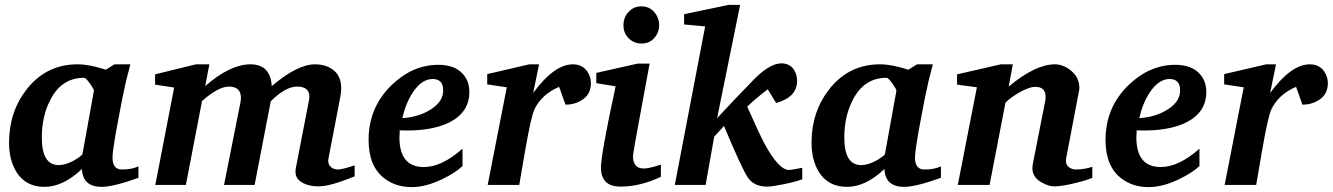

<svg xmlns="http://www.w3.org/2000/svg" viewBox="-20 -756 5449 785"><path d="M546 -29Q443 8 396 8Q318 8 315 -65Q238 8 162 8Q85 8 47 -53Q17 -102 17 -173Q17 -299 90 -392Q170 -493 297 -493Q345 -493 413 -471L448 -493H513L495 -423Q483 -372 463 -264Q440 -142 440 -112Q440 -63 478 -63Q520 -63 546 -76ZM364 -385Q365 -390 348 -414Q331 -438 324 -438Q233 -438 187 -350Q151 -283 151 -193Q151 -81 220 -81Q247 -81 281 -99Q306 -113 317 -125Z M1430 -35Q1330 6 1283 6Q1246 6 1220 -7Q1188 -23 1188 -54Q1188 -60 1189 -66L1244 -350Q1245 -355 1245 -360Q1245 -402 1195 -402Q1147 -402 1087 -342L1021 0H896Q897 -6 964 -342Q965 -350 965 -356Q965 -402 916 -402Q873 -402 806 -343L740 0H615L692 -398L614 -410V-452L781 -493H836L819 -404Q921 -493 1004 -493Q1086 -493 1091 -404Q1196 -493 1268 -493Q1315 -493 1345 -468Q1375 -443 1375 -395Q1375 -380 1372 -363L1323 -108Q1319 -88 1330.5 -75.5Q1342 -63 1362 -63Q1379 -63 1430 -80Z M1899 -380Q1899 -297 1818 -256Q1743 -218 1614 -223Q1614 -221 1614 -211Q1613 -201 1613 -195Q1613 -73 1713 -73Q1786 -73 1871 -148V-77Q1841 -49 1787 -23Q1720 9 1664 9Q1596 9 1550 -28Q1487 -77 1487 -184Q1487 -317 1581 -408Q1667 -491 1772 -491Q1840 -491 1873 -453Q1899 -424 1899 -380ZM1792 -386Q1792 -433 1749 -433Q1704 -433 1667 -377Q1638 -332 1625 -273Q1692 -277 1742 -309Q1792 -341 1792 -386Z M2396 -416Q2396 -368 2356 -345Q2328 -328 2292 -328L2266 -401Q2196 -371 2166 -311Q2152 -284 2127 -140Q2115 -70 2103 0H1974L2052 -399L1972 -411V-453L2144 -493H2184L2160 -376Q2246 -493 2322 -493Q2361 -493 2381 -464Q2396 -442 2396 -416Z M2675 -653Q2675 -623 2655 -600.5Q2635 -578 2603 -578Q2572 -578 2550.5 -599.5Q2529 -621 2529 -652Q2529 -685 2550 -707.5Q2571 -730 2602 -730Q2635 -730 2655 -706.5Q2675 -683 2675 -653ZM2682 -33Q2597 7 2517 7Q2437 7 2437 -71Q2437 -126 2497 -403L2418 -416V-458L2587 -496H2636Q2619 -404 2602 -312Q2568 -130 2568 -118Q2568 -67 2612 -67Q2634 -67 2682 -83Z M3260 -23Q3238 -14 3187.5 -3.5Q3137 7 3117 7Q3062 7 3037 -31Q3012 -69 2940 -241L2900 -197L2865 0H2739L2863 -648L2777 -656V-698L2959 -736H3006L2912 -273Q2970 -336 3068 -437Q3130 -497 3175 -497Q3206 -497 3224 -474Q3239 -453 3239 -426Q3239 -358 3153 -335L3119 -391Q3068 -352 3035 -320Q3087 -203 3105 -170Q3164 -61 3206 -61Q3215 -61 3260 -70Z M3827 -29Q3724 8 3677 8Q3599 8 3596 -65Q3519 8 3443 8Q3366 8 3328 -53Q3298 -102 3298 -173Q3298 -299 3371 -392Q3451 -493 3578 -493Q3626 -493 3694 -471L3729 -493H3794L3776 -423Q3764 -372 3744 -264Q3721 -142 3721 -112Q3721 -63 3759 -63Q3801 -63 3827 -76ZM3645 -385Q3646 -390 3629 -414Q3612 -438 3605 -438Q3514 -438 3468 -350Q3432 -283 3432 -193Q3432 -81 3501 -81Q3528 -81 3562 -99Q3587 -113 3598 -125Z M4446 -29Q4427 -20 4378 -8Q4322 6 4291 6Q4267 6 4239 -10Q4201 -31 4201 -68Q4201 -75 4202 -82L4254 -346Q4255 -353 4255 -360Q4255 -401 4213 -401Q4190 -401 4154 -381.5Q4118 -362 4091 -337L4026 0H3896L3974 -399L3893 -410V-452L4072 -493H4121L4104 -402Q4213 -493 4293 -493Q4327 -493 4358 -468Q4393 -439 4393 -398Q4393 -390 4391 -381L4339 -109Q4335 -86 4348 -74.5Q4361 -63 4379 -63Q4413 -63 4446 -74Z M4912 -380Q4912 -297 4831 -256Q4756 -218 4627 -223Q4627 -221 4627 -211Q4626 -201 4626 -195Q4626 -73 4726 -73Q4799 -73 4884 -148V-77Q4854 -49 4800 -23Q4733 9 4677 9Q4609 9 4563 -28Q4500 -77 4500 -184Q4500 -317 4594 -408Q4680 -491 4785 -491Q4853 -491 4886 -453Q4912 -424 4912 -380ZM4805 -386Q4805 -433 4762 -433Q4717 -433 4680 -377Q4651 -332 4638 -273Q4705 -277 4755 -309Q4805 -341 4805 -386Z M5409 -416Q5409 -368 5369 -345Q5341 -328 5305 -328L5279 -401Q5209 -371 5179 -311Q5165 -284 5140 -140Q5128 -70 5116 0H4987L5065 -399L4985 -411V-453L5157 -493H5197L5173 -376Q5259 -493 5335 -493Q5374 -493 5394 -464Q5409 -442 5409 -416Z"/></svg>

Font: Apparatus SIL
Style: Bold Italic
Weight: 700
Italic angle: -11°
Version: Version 1.0